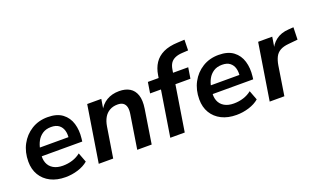

<svg xmlns="http://www.w3.org/2000/svg" viewBox="-75 -1131 2587 1561"><g transform="rotate(-20 1218.0 -350.0)"><path d="M280 10Q206 10 151.5 -17.5Q97 -45 67 -95Q37 -145 37 -212Q37 -294 71.5 -358.5Q106 -423 167 -461Q228 -499 307 -499Q387 -499 434 -463.5Q481 -428 498.5 -369.5Q516 -311 508 -242L505 -216H137L147 -288H427L410 -273Q416 -313 407 -344.5Q398 -376 373.5 -395Q349 -414 306 -414Q262 -414 232 -394Q202 -374 185 -342.5Q168 -311 162 -275L157 -244Q149 -195 162.5 -159.5Q176 -124 209 -104.5Q242 -85 291 -85Q335 -85 374.5 -97.5Q414 -110 445 -135L476 -53Q441 -23 388.5 -6.5Q336 10 280 10Z M569 0 647 -489H769L753 -390H745Q770 -443 816.5 -471Q863 -499 926 -499Q980 -499 1016.5 -477Q1053 -455 1068.5 -409.5Q1084 -364 1073 -293L1027 0H902L948 -291Q954 -328 948 -352Q942 -376 924.5 -388.5Q907 -401 876 -401Q837 -401 807.5 -384Q778 -367 760.5 -336.5Q743 -306 736 -263L694 0Z M1188 0 1251 -395H1157L1172 -489H1279L1263 -476L1269 -513Q1278 -571 1306 -613.5Q1334 -656 1384 -680Q1434 -704 1510 -707L1569 -710L1567 -618L1515 -615Q1478 -613 1452.5 -601.5Q1427 -590 1413 -569Q1399 -548 1394 -515L1388 -479L1379 -489H1521L1506 -395H1376L1313 0Z M1759 10Q1685 10 1630.5 -17.5Q1576 -45 1546 -95Q1516 -145 1516 -212Q1516 -294 1550.5 -358.5Q1585 -423 1646 -461Q1707 -499 1786 -499Q1866 -499 1913 -463.5Q1960 -428 1977.5 -369.5Q1995 -311 1987 -242L1984 -216H1616L1626 -288H1906L1889 -273Q1895 -313 1886 -344.5Q1877 -376 1852.5 -395Q1828 -414 1785 -414Q1741 -414 1711 -394Q1681 -374 1664 -342.5Q1647 -311 1641 -275L1636 -244Q1628 -195 1641.5 -159.5Q1655 -124 1688 -104.5Q1721 -85 1770 -85Q1814 -85 1853.5 -97.5Q1893 -110 1924 -135L1955 -53Q1920 -23 1867.5 -6.5Q1815 10 1759 10Z M2048 0 2126 -489H2248L2229 -371H2219Q2237 -426 2281.5 -460.5Q2326 -495 2393 -499L2436 -502L2433 -396L2352 -388Q2307 -384 2279 -368Q2251 -352 2236.5 -323.5Q2222 -295 2215 -254L2175 0Z"/></g></svg>

Font: Nunito Sans 12pt ExtraLight
Style: Italic
Weight: 200
Italic angle: -9°
Designer: Vernon Adams
Foundry: Vernon Adams
Version: Version 3.101;gftools[0.9.27]